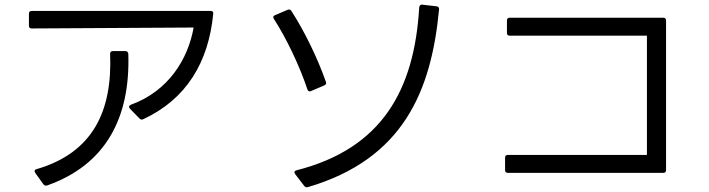

<svg xmlns="http://www.w3.org/2000/svg" viewBox="-20 -765 3040 823"><path d="M578 -257C583 -252 588 -251 594 -254C779 -340 874 -498 894 -706C895 -714 891 -718 883 -718H116C108 -718 104 -714 104 -706V-655C104 -647 108 -643 116 -643C300 -644 678 -646 810 -647C786 -512 703 -375 541 -316C532 -312 531 -306 537 -299ZM166 25C170 30 176 32 182 30C431 -58 539 -257 530 -534C529 -542 525 -546 517 -546H464C456 -546 452 -542 452 -534C462 -291 380 -111 137 -40C128 -38 126 -31 131 -24Z M1284 32C1288 37 1293 39 1300 37C1708 -83 1829 -374 1862 -725C1863 -732 1859 -737 1851 -738L1790 -745C1783 -746 1778 -742 1777 -734C1756 -377 1616 -128 1251 -35C1242 -33 1240 -27 1245 -19ZM1370 -399C1377 -402 1380 -407 1377 -414C1342 -514 1286 -630 1229 -718C1225 -724 1220 -726 1213 -723L1159 -700C1151 -697 1149 -691 1154 -684C1210 -597 1265 -480 1298 -381C1301 -374 1306 -371 1314 -375Z M2145 -36C2145 -28 2149 -24 2157 -24H2823C2831 -24 2835 -28 2835 -36V-677C2835 -685 2831 -689 2823 -689H2165C2157 -689 2153 -685 2153 -677V-624C2153 -616 2157 -612 2165 -612H2753V-101H2157C2149 -101 2145 -97 2145 -89Z"/></svg>

Font: LINE Seed JP_OTF Regular
Style: Regular
Weight: 400
Designer: LY Corporation & Fontrix & Fontworks
Version: Version 1.002